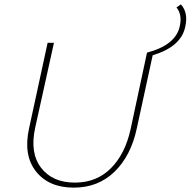

<svg xmlns="http://www.w3.org/2000/svg" viewBox="-20 -854 872 879"><path d="M808 -834Q843 -796 828 -731Q809 -640 679 -601L606 -265Q579 -140 504 -67.5Q429 5 318 5Q203 5 144.5 -69.5Q86 -144 113 -266L198 -658H227L141 -269Q116 -154 168 -86Q220 -18 323 -18Q422 -18 487.5 -83.5Q553 -149 578 -263L653 -613Q785 -648 803 -734Q815 -787 788 -820Z"/></svg>

Font: EauTestText Extralight
Style: Italic
Weight: 250
Italic angle: -12°
Designer: Christian Thalmann (Catharsis Fonts)
Version: Version 0.001;PS 000.001;hotconv 1.0.88;makeotf.lib2.5.64775